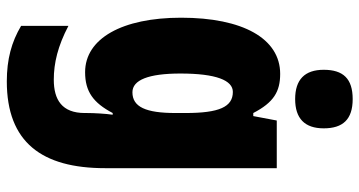

<svg xmlns="http://www.w3.org/2000/svg" viewBox="-266 -550 1056 564"><g transform="rotate(90 262.0 -268.0)"><path d="M271 -776C211 -776 185 -748 185 -691C185 -635 214 -607 271 -607C328 -607 357 -635 357 -691C357 -747 331 -776 271 -776ZM197 -563C93 -563 32 -453 32 -272C32 -99 93 10 192 10C249 10 282 -14 312 -71H317C314 -51 312 -17 312 5V11C312 78 273 102 214 102C165 102 115 90 56 59V198C103 226 154 240 219 240C398 240 474 137 474 -49V-553H334L321 -484H312C281 -544 249 -563 197 -563ZM250 -424C294 -424 312 -384 312 -285V-256C312 -168 294 -129 251 -129C215 -129 196 -176 196 -270C196 -375 216 -424 250 -424Z"/></g></svg>

Font: Noto Sans Lao ExtraCondensed Black
Style: Regular
Weight: 900
Width: 2
Designer: Monotype Design Team
Foundry: Monotype Imaging Inc.
Version: Version 2.003